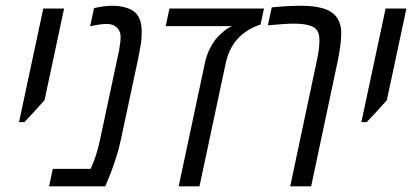

<svg xmlns="http://www.w3.org/2000/svg" viewBox="-20 -660 1459 680"><path d="M207 -629.9 137.7 -305.2Q94.7 -256.8 66.4 -227.5H47.4L133.3 -629.9Z M313 -631.3Q350.1 -639.6 375.7 -639.6Q401.4 -639.6 420.7 -634.5Q439.9 -629.4 452.1 -621.1Q481.9 -600.6 481.9 -547.9Q481.9 -522 478 -499Q474.1 -476.1 468.8 -449.7L408.2 -166Q400.4 -128.9 386.5 -87.4Q372.6 -45.9 362.3 -22.9L352.5 0H153.8L167 -62H300.8Q320.8 -102.5 334.5 -166L401.9 -482.4Q407.2 -511.7 407.2 -530.5Q407.2 -549.3 394 -562.3Q380.9 -575.2 358.2 -575.2Q335.4 -575.2 299.3 -566.9Z M915 -629.9 902.8 -573.2Q801.3 -539.6 779.3 -435.5L686.5 0H612.8L705.6 -436.5Q711.4 -464.8 723.6 -488.5Q735.8 -512.2 748.5 -526.4Q776.4 -555.7 793.5 -563.5L801.3 -567.4H566.9L580.1 -629.9Z M942.4 -633.8Q999 -639.6 1046.1 -639.6Q1093.3 -639.6 1124 -630.4Q1188.5 -611.3 1188.5 -542.5Q1188.5 -506.3 1177.2 -449.2L1082 0H1007.8L1103 -449.2Q1111.3 -489.3 1111.3 -514.6Q1111.3 -540 1103.5 -551.8Q1087.9 -576.2 1021 -576.2Q989.3 -576.2 928.7 -570.3Z M1419.4 -629.9 1350.1 -305.2Q1307.1 -256.8 1278.8 -227.5H1259.8L1345.7 -629.9Z"/></svg>

Font: Open Sans Hebrew Condensed
Style: Italic
Weight: 400
Width: 3
Italic angle: -12°
Foundry: Ascender Corporation, Yanek Iontef
Version: Version 2.001;PS 002.001;hotconv 1.0.70;makeotf.lib2.5.58329